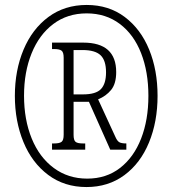

<svg xmlns="http://www.w3.org/2000/svg" viewBox="-20 -745 696 775"><path d="M40 -358Q40 -461 75 -544.5Q110 -628 175.5 -676.5Q241 -725 330 -725Q419 -725 483.5 -676.5Q548 -628 582 -545Q616 -462 616 -358Q616 -254 581.5 -170Q547 -86 482 -38Q417 10 329 10Q240 10 174.5 -39Q109 -88 74.5 -172Q40 -256 40 -358ZM579 -358Q579 -455 549.5 -530.5Q520 -606 463.5 -648.5Q407 -691 330 -691Q252 -691 195 -648Q138 -605 107.5 -529.5Q77 -454 77 -359Q77 -262 108 -186Q139 -110 197 -67Q255 -24 332 -24Q409 -24 464.5 -67Q520 -110 549.5 -185.5Q579 -261 579 -358ZM190 -166H199Q220 -166 228.5 -172.5Q237 -179 237 -201V-512Q237 -534 228.5 -540.5Q220 -547 199 -547H190V-573H316Q449 -573 449 -454Q449 -407 428.5 -382Q408 -357 376 -344L446 -192Q453 -176 461.5 -171Q470 -166 490 -166V-141H425L339 -334H277V-201Q277 -179 285 -172.5Q293 -166 314 -166H324V-141H190ZM315 -364Q367 -364 387.5 -385.5Q408 -407 408 -453Q408 -501 386 -522Q364 -543 313 -543H277V-364Z"/></svg>

Font: Noto Serif CondLight
Style: Regular
Weight: 300
Width: 3
Designer: Monotype Design Team
Foundry: Monotype Imaging Inc.
Version: Version 1.001